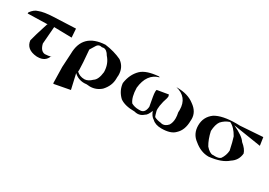

<svg xmlns="http://www.w3.org/2000/svg" viewBox="4 -1180 2716 1941"><g transform="rotate(30 1361.5 -210.0)"><path d="M317 -62H306Q182 -72 170 -172Q183 -229 239 -403L237 -399Q237 -397 239 -397L246 -399L11 -393L12 -407Q49 -457 89 -467Q146 -490 257 -494L511 -505L518 -404L312 -408L296 -207Q314 -130 366 -124Q410 -125 436 -136L433 -138Q407 -62 317 -62Z M592 93 588 85 584 -100 593 -259Q595 -499 851 -513Q958 -499 1045 -458Q1119 -406 1119 -312L1117 -285V-271Q1117 -187 1052 -117Q996 -68 924 -68Q906 -68 886 -71L859 -69Q786 -69 737 -117L777 58ZM844 -104Q883 -107 923 -146Q966 -173 976 -265Q975 -360 917 -424Q888 -476 850 -476Q841 -476 832 -473Q821 -476 812 -476Q787 -476 772 -452.5Q757 -429 733 -389Q748 -221 748 -164Q748 -146 747 -139Q785 -104 838 -104Z M1762 -62Q1691 -62 1653 -99Q1617 -120 1599 -173Q1576 -112 1550 -100Q1517 -70 1477 -70Q1460 -70 1442 -75Q1328 -75 1269 -118Q1204 -180 1196 -265Q1211 -373 1279 -439Q1338 -495 1480 -506L1490 -501Q1359 -466 1341 -294Q1343 -186 1382 -134Q1421 -113 1464 -113H1484Q1541 -113 1548 -191Q1544 -207 1529 -296Q1523 -331 1523 -352Q1523 -368 1527 -376L1657 -398Q1663 -384 1663 -379Q1663 -359 1644 -304Q1630 -246 1630 -213Q1630 -195 1634 -184Q1644 -145 1651 -131Q1680 -114 1728 -109Q1740 -105 1751 -105Q1785 -105 1816 -140Q1837 -174 1837 -223Q1837 -253 1829 -289L1830 -316Q1830 -466 1683 -501L1686 -500H1694Q1821 -500 1899 -439Q1981 -382 1981 -297L1980 -278Q1980 -168 1917 -111Q1871 -62 1762 -62Z M2319 -54H2316Q2227 -54 2146 -122Q2070 -177 2070 -276Q2070 -376 2151 -435Q2233 -485 2395 -485L2437 -484L2699 -502L2713 -408L2386 -459Q2508 -402 2538 -352Q2597 -304 2610 -258Q2603 -176 2534 -132Q2464 -69 2319 -54ZM2373 -90Q2418 -90 2437 -109Q2469 -155 2473 -213Q2453 -309 2436 -359Q2391 -440 2333 -467Q2278 -449 2241 -407Q2213 -368 2209 -291Q2228 -203 2265 -141Q2310 -90 2346 -90L2355 -91Z"/></g></svg>

Font: Xiangcui Kesong Xiangcui Kesong
Style: Regular
Weight: 400
Version: Version 1.501;March 28, 2024;FontCreator 14.0.0.2814 64-bit